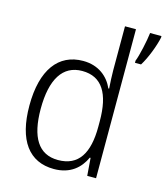

<svg xmlns="http://www.w3.org/2000/svg" viewBox="-114 -941 820 946"><g transform="rotate(15 296.0 -468.0)"><path d="M249 -83C333 -83 381 -128 406 -183H410L417 -93H462V-853H406V-628C406 -601 408 -566 410 -536H406C382 -591 331 -635 252 -635C126 -635 52 -537 52 -354C52 -177 122 -83 249 -83ZM592 -845V-853H534C530 -815 512 -731 500 -703V-692H531C557 -733 583 -802 592 -845ZM257 -131C157 -131 110 -209 110 -353C110 -504 161 -586 260 -586C362 -586 407 -509 407 -369V-341C407 -206 362 -131 257 -131Z"/></g></svg>

Font: Noto Sans Kannada UI SemiCondensed Light
Style: Regular
Weight: 300
Width: 4
Designer: Jelle Bosma - Monotype Design Team
Foundry: Monotype Imaging Inc.
Version: Version 2.005